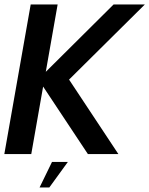

<svg xmlns="http://www.w3.org/2000/svg" viewBox="-30 -695 674 866"><path d="M-10.5 0H111L164.5 -304.5L366.5 0H504L281.5 -336L623.5 -675H482.5L176.5 -371L230 -675H108.5ZM148.5 150.5H192.5L276 35.5H204.5Z"/></svg>

Font: Anybody Thin Medium
Style: Italic
Weight: 500
Italic angle: -10°
Version: Version 1.113;gftools[0.9.25]